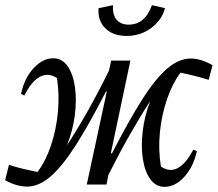

<svg xmlns="http://www.w3.org/2000/svg" viewBox="-27 -719 848 748"><path d="M78 8Q60 8 38 2Q16 -4 -7 -17L8 -77Q38 -67 61.5 -61.5Q85 -56 119 -49Q151 -91 171.5 -152Q192 -213 198.5 -281Q205 -349 195 -415Q161 -437 128.5 -420Q96 -403 68 -347L55 -353Q68 -415 104 -453.5Q140 -492 180 -492Q215 -492 236.5 -461Q258 -430 265 -380Q272 -330 264.5 -270.5Q257 -211 234 -153Q272 -211 314.5 -286Q357 -361 398 -445L406 -483H481L405 -123L409 -121Q474 -248 526 -330Q578 -412 624 -451.5Q670 -491 716 -491Q755 -491 801 -465L786 -408Q734 -424 676 -436Q645 -394 624 -333.5Q603 -273 596 -204.5Q589 -136 600 -70Q634 -47 666 -64.5Q698 -82 726 -136L740 -130Q726 -68 690.5 -29.5Q655 9 614 9Q580 9 558.5 -21Q537 -51 529.5 -100Q522 -149 529 -208Q536 -267 558 -325Q519 -265 477.5 -192Q436 -119 395 -37L388 0H311L389 -362L386 -363Q320 -234 267.5 -152Q215 -70 169.5 -31Q124 8 78 8ZM466 -579Q413 -579 383 -609Q353 -639 357 -687L413 -699Q411 -661 427.5 -642Q444 -623 474 -623Q538 -623 565 -699L616 -687Q603 -640 561.5 -609.5Q520 -579 466 -579Z"/></svg>

Font: Piazzolla
Style: Italic
Weight: 400
Italic angle: -11.3°
Designer: Juan Pablo del Peral
Foundry: Huerta Tipografica
Version: Version 1.330